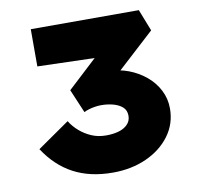

<svg xmlns="http://www.w3.org/2000/svg" viewBox="-80 -794 929 889"><g transform="rotate(-10 384.5 -350.0)"><path d="M381 10Q274 10 196 -31.5Q118 -73 64 -156L215 -261Q231 -235 255.5 -213.5Q280 -192 311 -178.5Q342 -165 380 -165Q413 -165 439 -172.5Q465 -180 481 -196.5Q497 -213 497 -237Q497 -263 480 -278Q463 -293 436.5 -300Q410 -307 381 -307Q366 -307 350.5 -304.5Q335 -302 322 -298Q309 -294 299 -289L252 -400L416 -552L464 -525L121 -535V-710H629L669 -608L406 -367L356 -446Q367 -450 390 -453Q413 -456 441 -456Q490 -456 535 -439Q580 -422 615.5 -392.5Q651 -363 671.5 -323Q692 -283 692 -237Q692 -165 650.5 -109Q609 -53 538.5 -21.5Q468 10 381 10Z"/></g></svg>

Font: Lexend Giga Black
Style: Regular
Weight: 900
Designer: Bonnie Shaver-Troup, Thomas Jockin
Foundry: Lexend
Version: Version 1.007